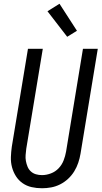

<svg xmlns="http://www.w3.org/2000/svg" viewBox="-20 -995 541 1023"><path d="M204 8Q175 8 148.5 2Q122 -4 100.5 -19Q79 -34 65 -56Q51 -78 44 -104Q37 -130 38 -158Q39 -186 43 -214L129 -735H208L120 -203Q118 -186 116.5 -169.5Q115 -153 118 -137Q121 -121 127 -106.5Q133 -92 144.5 -81.5Q156 -71 171.5 -66.5Q187 -62 204 -62Q227 -62 251 -71Q275 -80 292.5 -98.5Q310 -117 319 -140.5Q328 -164 332 -187L422 -735H501L409 -176Q405 -152 397 -128Q389 -104 375.5 -82Q362 -60 342.5 -42Q323 -24 300 -12.5Q277 -1 252.5 3.5Q228 8 204 8ZM338 -799 233 -935 297 -975 390 -831Z"/></svg>

Font: Iosevka Term Curly
Style: Italic
Weight: 400
Italic angle: -9°
Designer: Belleve Invis
Foundry: Belleve Invis
Version: Version 32.3.0